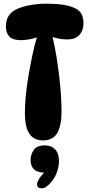

<svg xmlns="http://www.w3.org/2000/svg" viewBox="-20 -755 484 1042"><path d="M234 -735Q283 -735 319.5 -729.5Q356 -724 379 -714Q411 -701 422 -679.5Q433 -658 433 -629Q433 -590 411 -565.5Q389 -541 346 -541Q327 -541 307 -544Q287 -547 265 -554Q277 -506 286 -450.5Q295 -395 301.5 -339.5Q308 -284 311 -235Q314 -186 314 -152Q314 -74 291 -33.5Q268 7 212 7Q115 7 115 -140Q115 -182 120 -234.5Q125 -287 134.5 -343.5Q144 -400 155.5 -454Q167 -508 180 -552Q159 -545 135.5 -541Q112 -537 94 -537Q49 -537 30.5 -557Q12 -577 12 -612Q12 -644 26 -667.5Q40 -691 72 -706Q100 -719 142 -727Q184 -735 234 -735ZM263 227Q231 267 208 267Q181 267 181 245Q181 236 189 221Q197 206 219 182Q179 180 162.5 162Q146 144 146 112Q146 85 162.5 59.5Q179 34 224 34Q258 34 279 55.5Q300 77 300 120Q300 145 290.5 174.5Q281 204 263 227Z"/></svg>

Font: DynaPuff Condensed Medium
Style: Regular
Weight: 500
Width: 3
Designer: Toshi Omagari, Jennifer Daniel
Foundry: Google Fonts
Version: Version 2.000; ttfautohint (v1.8.4.7-5d5b)